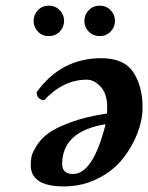

<svg xmlns="http://www.w3.org/2000/svg" viewBox="-20 -646 525 680"><path d="M200.2 -64.9Q200.2 -29.8 238.8 -29.8Q309.6 -29.8 354 -206.1Q200.2 -181.2 200.2 -64.9ZM88.9 -61Q88.9 -77.1 91.6 -91.1Q94.2 -105 109.6 -129.9Q125 -154.8 151.6 -174.3Q178.2 -193.8 231.7 -213.4Q285.2 -232.9 358.9 -244.1Q363.8 -306.2 339.8 -335Q315.9 -363.8 287.1 -363.8Q204.1 -363.8 136.2 -291Q125 -291 116.9 -299.6Q108.9 -308.1 109.9 -319.8Q196.8 -439.9 338.9 -439.9Q418.9 -439.9 451.9 -390.4Q484.9 -340.8 484.9 -265.1Q484.9 -221.2 466.6 -173.6Q448.2 -126 414.6 -83.5Q380.9 -41 325.9 -13.4Q271 14.2 206.1 14.2Q88.9 14.2 88.9 -61ZM114.5 -533.9Q99.1 -549.8 99.1 -572Q99.1 -594.2 114.5 -610.1Q129.9 -626 152.8 -626Q175.8 -626 191.4 -610.1Q207 -594.2 207 -572Q207 -549.8 191.4 -533.9Q175.8 -518.1 152.8 -518.1Q129.9 -518.1 114.5 -533.9ZM294.4 -533.9Q278.8 -549.8 278.8 -572Q278.8 -594.2 294.4 -610.1Q310.1 -626 333 -626Q356 -626 371.6 -610.1Q387.2 -594.2 387.2 -572Q387.2 -549.8 371.6 -533.9Q356 -518.1 333 -518.1Q310.1 -518.1 294.4 -533.9Z"/></svg>

Font: Linux Libertine
Style: Semibold Italic
Weight: 600
Italic angle: -11.5°
Designer: Philipp H. Poll
Foundry: Philipp H. Poll
Version: Version 5.1.2 ; ttfautohint (v0.9)